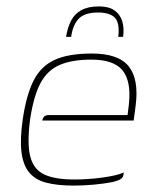

<svg xmlns="http://www.w3.org/2000/svg" viewBox="-20 -572 476 599"><path d="M210 7Q159 7 124.5 -2Q90 -11 71 -34Q52 -57 47 -97.5Q42 -138 51 -200Q62 -275 84.5 -320Q107 -365 150 -385Q193 -405 267 -405Q350 -405 382 -364.5Q414 -324 403 -241L397 -196H112Q113 -203 117.5 -208Q122 -213 132 -213H378L382 -246Q390 -317 363 -351.5Q336 -386 265 -386Q205 -386 166.5 -369.5Q128 -353 106.5 -313Q85 -273 74 -200Q64 -124 74.5 -83.5Q85 -43 118.5 -27.5Q152 -12 212 -12Q232 -12 254.5 -13.5Q277 -15 299 -18Q321 -21 338.5 -25Q356 -29 366 -34L365 -26Q364 -19 357.5 -14Q351 -9 331 -4Q305 1 273.5 4Q242 7 210 7ZM289 -552Q319 -552 336.5 -540Q354 -528 361 -507Q368 -486 364 -457H349Q354 -501 338 -517Q322 -533 286 -533Q244 -533 225.5 -513.5Q207 -494 202 -457H186Q191 -487 202 -508Q213 -529 234 -540.5Q255 -552 289 -552Z"/></svg>

Font: Genos Thin
Style: Italic
Weight: 100
Italic angle: -8°
Designer: Robert E. Leuschke
Foundry: Robert E. Leuschke
Version: Version 1.010